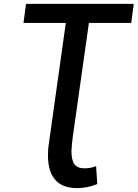

<svg xmlns="http://www.w3.org/2000/svg" viewBox="-20 -727 709 989"><path d="M378 242Q430 242 481 221L475 129Q447 140 416 140Q378 140 363 118.5Q348 97 348 51Q350 14 355 -23L438 -609H656L669 -707H114L101 -609H319L231 17Q227 44 227 72Q227 242 378 242Z"/></svg>

Font: Brisa Sans Medium
Style: Italic
Weight: 600
Italic angle: -8°
Designer: Dalton Maag Ltd
Foundry: Dalton Maag Ltd
Version: Version 1.101;July 10, 2019;FontCreator 11.5.0.2425 64-bit